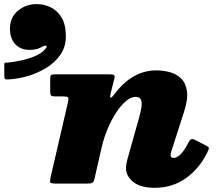

<svg xmlns="http://www.w3.org/2000/svg" viewBox="-26 -874 1038 914"><path d="M233 -520Q219.5 -520 216.2 -516Q213 -512 213 -498V-439Q213 -424 217 -419.5Q221 -415 236.5 -415H272Q295.5 -415 298.5 -410Q301.5 -405 297.5 -387L215 -31Q211 -12 213.2 -6Q215.5 0 241 0H390Q408.5 0 414.5 -4.5Q420.5 -9 424 -24L457.5 -170.5Q468.5 -218.5 487 -262.2Q505.5 -306 528 -339.8Q550.5 -373.5 574.2 -393.2Q598 -413 620 -413Q638 -413 644.2 -400.5Q650.5 -388 647.5 -365Q644.5 -342 635 -310L583 -125Q579.5 -114 576.8 -100.8Q574 -87.5 574 -73Q574 -35 608.8 -7.5Q643.5 20 711 20Q794.5 20 858.5 -25.5Q922.5 -71 960 -146.5Q968.5 -163.5 968.5 -169Q968.5 -174.5 951 -183L900.5 -209Q889 -214.5 883 -210.8Q877 -207 872 -197Q850.5 -155 832.8 -138.5Q815 -122 800 -122Q786 -122 786 -136Q786 -142 790 -155L850 -341Q870 -403.5 863.8 -442.2Q857.5 -481 834.2 -502.2Q811 -523.5 779.8 -531.2Q748.5 -539 719 -539Q661 -539 611.5 -511Q562 -483 519 -426Q504.5 -407 500.5 -409Q496.5 -411 501 -430L518.5 -501Q521.5 -512.5 517 -516.2Q512.5 -520 499 -520ZM21.5 -737.5Q21.5 -690.5 46.8 -663.5Q72 -636.5 115.5 -636.5Q135 -636.5 149.8 -640.8Q164.5 -645 176.5 -652Q188 -658.5 194.2 -656Q200.5 -653.5 188.5 -639.5Q171.5 -620 140.5 -606.8Q109.5 -593.5 74 -586Q38.5 -578.5 9.5 -576Q1.5 -575.5 -2 -575.5Q-5.5 -575.5 -5.5 -566.5V-513.5Q-5.5 -500.5 -2.2 -498Q1 -495.5 14 -496Q58.5 -498 106.2 -512Q154 -526 195.2 -551.5Q236.5 -577 262 -614.2Q287.5 -651.5 287.5 -700.5Q287.5 -757 267 -790.8Q246.5 -824.5 214.8 -839.5Q183 -854.5 148.5 -854.5Q97.5 -854.5 59.5 -823Q21.5 -791.5 21.5 -737.5Z"/></svg>

Font: Besley Black
Style: Italic
Weight: 900
Italic angle: -13°
Designer: Owen Earl
Foundry: indestructible type*
Version: Version 2.001